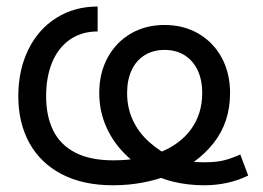

<svg xmlns="http://www.w3.org/2000/svg" viewBox="-20 -547 793 579"><path d="M35.2 -256.8Q35.2 -335.4 65.2 -397Q95.2 -458.5 149.7 -492.9Q204.1 -527.3 274.4 -527.3V-452.1Q226.6 -452.1 191.4 -428Q156.2 -403.8 137.7 -359.9Q119.1 -315.9 119.1 -256.8Q119.1 -196.8 140.4 -153.6Q161.6 -110.4 206.8 -86.9Q252 -63.5 321.3 -63.5Q403.3 -63.5 463.9 -88.1Q524.4 -112.8 557.1 -158.7Q589.8 -204.6 589.8 -266.6Q589.8 -306.2 575.9 -335.4Q562 -364.7 536.4 -380.6Q510.7 -396.5 476.1 -396.5Q441.9 -396.5 416.3 -380.6Q390.6 -364.7 377 -335.4Q363.3 -306.2 363.3 -266.6Q363.3 -221.7 380.6 -184.6Q397.9 -147.5 429.7 -118.9Q461.4 -90.3 504.4 -69.8Q518.6 -63.5 544.2 -60.5Q569.8 -57.6 595.7 -57.6Q630.4 -57.6 653.3 -63Q676.3 -68.4 704.6 -81.1L728.5 -17.6Q697.3 -2.4 664.1 4.6Q630.9 11.7 595.7 11.7Q545.9 11.7 501.5 0.7Q457 -10.3 419.9 -34.2Q377.9 -58.6 346.2 -93.8Q314.5 -128.9 296.9 -172.9Q279.3 -216.8 279.3 -266.6Q279.3 -326.2 304.4 -372.8Q329.6 -419.4 374.3 -445.6Q418.9 -471.7 476.1 -471.7Q533.7 -471.7 578.6 -445.6Q623.5 -419.4 648.7 -372.8Q673.8 -326.2 673.8 -266.6Q673.8 -178.2 623.8 -115.2Q573.7 -52.2 493.2 -20.3Q412.6 11.7 321.3 11.7Q229.5 11.7 165.3 -22.2Q101.1 -56.2 68.1 -116.7Q35.2 -177.2 35.2 -256.8Z"/></svg>

Font: Intratopia Thin
Style: Regular
Weight: 100
Designer: Rasmus Andersson
Foundry: rsms
Version: Version 3.000;Glyphs 3.2.3 (3260)